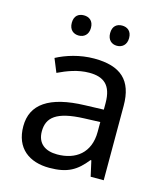

<svg xmlns="http://www.w3.org/2000/svg" viewBox="-111 -814 782 909"><g transform="rotate(15 280.5 -360.0)"><path d="M141 -681C141 -647 162 -631 188 -631C213 -631 235 -647 235 -681C235 -716 213 -730 188 -730C162 -730 141 -716 141 -681ZM329 -681C329 -647 350 -631 375 -631C400 -631 422 -647 422 -681C422 -716 400 -730 375 -730C350 -730 329 -716 329 -681ZM288 -545C218 -545 152 -524 105 -499L132 -433C176 -454 227 -474 283 -474C353 -474 394 -444 394 -355V-323L303 -320C128 -315 46 -256 46 -149C46 -40 118 10 215 10C305 10 348 -17 395 -76H399L416 0H480V-365C480 -490 418 -545 288 -545ZM314 -259 393 -262V-214C393 -110 325 -61 235 -61C177 -61 137 -88 137 -148C137 -216 180 -254 314 -259Z"/></g></svg>

Font: Noto Sans Cypriot
Style: Regular
Weight: 400
Designer: Monotype Design Team
Foundry: Monotype Imaging Inc.
Version: Version 2.002